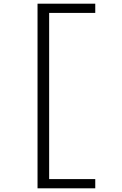

<svg xmlns="http://www.w3.org/2000/svg" viewBox="-20 -821 660 1041"><path d="M183.5 200H496.5V150H246.5V-751H496.5V-801H183.5Z"/></svg>

Font: Monaspace Argon ExtraLight
Style: Regular
Weight: 200
Designer: Riley Cran & the Lettermatic Team
Foundry: Lettermatic
Version: Version 1.000 (Monaspace Argon)